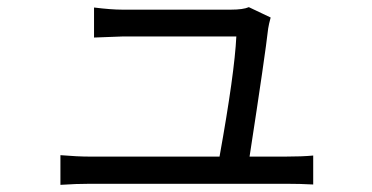

<svg xmlns="http://www.w3.org/2000/svg" viewBox="-20 -525 1040 537"><path d="M777 -87Q825 -87 856 -90V-9Q820 -11 780 -11H232Q193 -11 149 -8V-91Q197 -87 232 -87H594Q636 -320 641 -423H323L243 -420V-504Q291 -498 322 -498H626Q660 -498 676 -505L737 -476Q732 -458 730 -445Q722 -373 678 -87Z"/></svg>

Font: Source Han Sans K Regular
Style: Regular
Weight: 400
Designer: Ryoko NISHIZUKA  (kana & ideographs); Paul D. Hunt (Latin, Greek & Cyrillic); Wenlong ZHANG  (bopomofo); Sandoll Communi
Foundry: Adobe Systems Incorporated
Version: Version 1.00 July 18, 2014, initial release